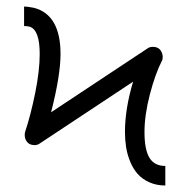

<svg xmlns="http://www.w3.org/2000/svg" viewBox="-20 -617 580 590"><path d="M54 -552V-567V-597Q64 -597 84 -593Q166 -572 166 -451Q166 -385.5 137 -272L433 -468Q439 -473 450 -473Q468.5 -473 476 -458Q480 -450 480 -442Q480 -434 477 -429Q457 -390 440.5 -326.8Q424 -263.5 424 -211Q424 -157.5 439.2 -132.2Q454.5 -107 488 -107V-77V-47Q460.5 -47 438.5 -57Q416.5 -67 402.8 -82.8Q389 -98.5 380 -120.5Q371 -142.5 367.5 -164.8Q364 -187 364 -211Q364 -282.5 389 -366L102 -176Q95 -171 86 -171Q83 -171 78 -172Q68 -174 62 -182.5Q56 -191 56 -202Q56 -208 57 -211Q75 -265.5 88.5 -333Q102 -400.5 102 -451Q102 -525.5 71 -535Q63 -537 54 -537Z"/></svg>

Font: 3270 Nerd Font
Style: Regular
Weight: 400
Monospace: yes
Version: Version 3.0.1;Nerd Fonts 3.3.0